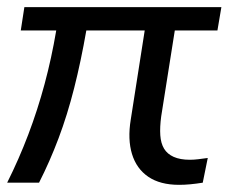

<svg xmlns="http://www.w3.org/2000/svg" viewBox="-22 -510 644 536"><path d="M478 6Q425 6 392 -16.5Q359 -39 346.5 -80Q334 -121 343 -176L382 -425H219Q204 -339 185 -264Q166 -189 141.5 -124Q117 -59 87 0H-2Q31 -66 57 -134.5Q83 -203 102.5 -275.5Q122 -348 135 -425H36L46 -490H596L585 -425H466L428 -185Q424 -155 425.5 -132.5Q427 -110 436 -95Q445 -80 463 -72Q481 -64 508 -64Q519 -64 531.5 -65.5Q544 -67 558 -69L544 0Q525 3 509 4.5Q493 6 478 6Z"/></svg>

Font: Nunito Sans 10pt
Style: Italic
Weight: 400
Italic angle: -9°
Designer: Vernon Adams
Foundry: Vernon Adams
Version: Version 3.101;gftools[0.9.27]